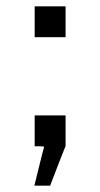

<svg xmlns="http://www.w3.org/2000/svg" viewBox="-20 -464 318 609"><path d="M90 -346V-444H188V-346ZM90 0V-98H188V-1Q171 41 139 125H89L104 64Q119 3 120 2Q120 0 105 0Z"/></svg>

Font: KaTeX_SansSerif
Style: Regular
Weight: 400
Version: Version 1.1; ttfautohint (v1.3)